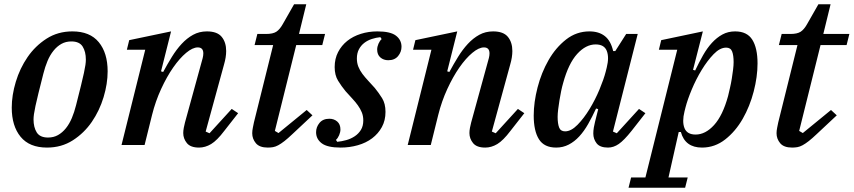

<svg xmlns="http://www.w3.org/2000/svg" viewBox="-20 -679 3997 899"><path d="M205 -35Q231 -35 251.5 -46.5Q272 -58 288.5 -78.5Q305 -99 316.5 -126.5Q328 -154 336 -186Q350 -241 359 -277.5Q368 -314 373 -337.5Q378 -361 380 -375Q382 -389 382 -400Q382 -437 367 -461Q352 -485 314 -485Q288 -485 267.5 -473.5Q247 -462 230.5 -441.5Q214 -421 202.5 -393.5Q191 -366 183 -334Q169 -279 160 -242.5Q151 -206 146 -182.5Q141 -159 139 -144.5Q137 -130 137 -120Q137 -83 152 -59Q167 -35 205 -35ZM200 12Q118 12 76.5 -38.5Q35 -89 35 -175Q35 -233 54 -296Q73 -359 109 -411.5Q145 -464 198 -498Q251 -532 319 -532Q401 -532 442.5 -481.5Q484 -431 484 -345Q484 -287 465 -224Q446 -161 410 -108.5Q374 -56 321 -22Q268 12 200 12Z M912 12Q872 12 855 -9Q838 -30 838 -56Q838 -67 840.5 -80.5Q843 -94 846 -105L929 -407Q932 -419 932 -429Q932 -457 906 -457Q882 -457 851.5 -431.5Q821 -406 791 -363Q761 -320 734.5 -262.5Q708 -205 692 -141L657 0H549L660 -446H574L585 -491L781 -532L734 -345L744 -342Q764 -379 785 -413Q806 -447 830.5 -473.5Q855 -500 884 -516Q913 -532 949 -532Q997 -532 1018 -506.5Q1039 -481 1039 -440Q1039 -426 1036.5 -410Q1034 -394 1029 -377L943 -63L961 -55L1065 -169L1095 -149L1030 -66Q996 -21 968.5 -4.5Q941 12 912 12Z M1234 12Q1195 12 1178 -8.5Q1161 -29 1161 -55Q1161 -67 1164 -81.5Q1167 -96 1169 -106L1259 -468H1172L1185 -520H1226Q1258 -520 1274 -530.5Q1290 -541 1304 -566L1357 -659H1414L1380 -520H1502L1489 -468H1367L1267 -66L1284 -56L1416 -164L1443 -139L1349 -51Q1328 -31 1312 -18.5Q1296 -6 1283 1Q1270 8 1258.5 10Q1247 12 1234 12Z M1575 12Q1513 12 1486.5 -8Q1460 -28 1460 -60Q1460 -84 1476 -103.5Q1492 -123 1522 -123Q1544 -123 1559 -110Q1574 -97 1574 -73Q1574 -60 1568 -46Q1562 -32 1553 -24L1559 -15Q1580 -17 1601.5 -23Q1623 -29 1641 -41Q1659 -53 1670 -71Q1681 -89 1681 -115Q1681 -136 1674 -153Q1667 -170 1655.5 -186Q1644 -202 1629 -218Q1614 -234 1598 -252Q1579 -275 1563 -301Q1547 -327 1547 -365Q1547 -404 1563 -435Q1579 -466 1606 -487.5Q1633 -509 1669.5 -520.5Q1706 -532 1747 -532Q1808 -532 1834 -512Q1860 -492 1860 -460Q1860 -436 1844 -416.5Q1828 -397 1798 -397Q1776 -397 1761 -410Q1746 -423 1746 -447Q1746 -460 1752 -474Q1758 -488 1767 -496L1761 -505Q1741 -503 1721 -496.5Q1701 -490 1685.5 -478Q1670 -466 1660.5 -448Q1651 -430 1651 -405Q1651 -384 1658 -366.5Q1665 -349 1677 -333Q1689 -317 1704 -301Q1719 -285 1735 -267Q1753 -245 1769 -219.5Q1785 -194 1785 -155Q1785 -115 1768 -84Q1751 -53 1722.5 -31.5Q1694 -10 1655.5 1Q1617 12 1575 12Z M2252 12Q2212 12 2195 -9Q2178 -30 2178 -56Q2178 -67 2180.5 -80.5Q2183 -94 2186 -105L2269 -407Q2272 -419 2272 -429Q2272 -457 2246 -457Q2222 -457 2191.5 -431.5Q2161 -406 2131 -363Q2101 -320 2074.5 -262.5Q2048 -205 2032 -141L1997 0H1889L2000 -446H1914L1925 -491L2121 -532L2074 -345L2084 -342Q2104 -379 2125 -413Q2146 -447 2170.5 -473.5Q2195 -500 2224 -516Q2253 -532 2289 -532Q2337 -532 2358 -506.5Q2379 -481 2379 -440Q2379 -426 2376.5 -410Q2374 -394 2369 -377L2283 -63L2301 -55L2405 -169L2435 -149L2370 -66Q2336 -21 2308.5 -4.5Q2281 12 2252 12Z M2584 12Q2528 12 2503.5 -27Q2479 -66 2479 -138Q2479 -200 2497 -269.5Q2515 -339 2548.5 -397.5Q2582 -456 2630.5 -494Q2679 -532 2740 -532Q2784 -532 2812 -510Q2840 -488 2851 -440H2861L2912 -520H2966L2850 -63L2868 -55L2972 -169L3002 -149L2937 -66Q2902 -22 2877.5 -5Q2853 12 2827 12Q2789 12 2773.5 -8Q2758 -28 2758 -54Q2758 -67 2760.5 -82Q2763 -97 2766 -108L2781 -168L2771 -171Q2753 -132 2734 -98.5Q2715 -65 2692.5 -40.5Q2670 -16 2643 -2Q2616 12 2584 12ZM2626 -64Q2654 -64 2684 -94.5Q2714 -125 2740.5 -168.5Q2767 -212 2787 -260Q2807 -308 2816 -343L2821 -363Q2833 -411 2821 -441Q2809 -471 2769 -471Q2723 -471 2682.5 -426.5Q2642 -382 2617 -291Q2612 -274 2607.5 -252.5Q2603 -231 2599.5 -209Q2596 -187 2593.5 -167Q2591 -147 2591 -132Q2591 -100 2598 -82Q2605 -64 2626 -64Z M2935 152H3002L3151 -446H3065L3076 -491L3271 -532L3225 -352L3235 -349Q3253 -387 3272 -420.5Q3291 -454 3313.5 -478.5Q3336 -503 3362.5 -517.5Q3389 -532 3422 -532Q3478 -532 3502.5 -493Q3527 -454 3527 -382Q3527 -320 3509 -250.5Q3491 -181 3457.5 -122.5Q3424 -64 3375.5 -26Q3327 12 3267 12Q3188 12 3168 -61H3158L3110 152H3200L3188 200H2923ZM3237 -49Q3283 -49 3323.5 -93.5Q3364 -138 3389 -229Q3393 -246 3398 -267.5Q3403 -289 3406.5 -311Q3410 -333 3412.5 -353Q3415 -373 3415 -388Q3415 -420 3408 -438Q3401 -456 3380 -456Q3351 -456 3321.5 -425.5Q3292 -395 3265.5 -351.5Q3239 -308 3219 -260Q3199 -212 3190 -177L3185 -157Q3173 -109 3185 -79Q3197 -49 3237 -49Z M3689 12Q3650 12 3633 -8.5Q3616 -29 3616 -55Q3616 -67 3619 -81.5Q3622 -96 3624 -106L3714 -468H3627L3640 -520H3681Q3713 -520 3729 -530.5Q3745 -541 3759 -566L3812 -659H3869L3835 -520H3957L3944 -468H3822L3722 -66L3739 -56L3871 -164L3898 -139L3804 -51Q3783 -31 3767 -18.5Q3751 -6 3738 1Q3725 8 3713.5 10Q3702 12 3689 12Z"/></svg>

Font: IBM Plex Serif Medium
Style: Italic
Weight: 500
Italic angle: -14°
Designer: Mike Abbink, Paul van der Laan, Pieter van Rosmalen
Foundry: Bold Monday
Version: Version 2.5